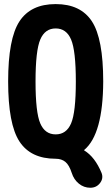

<svg xmlns="http://www.w3.org/2000/svg" viewBox="-20 -760 540 931"><path d="M175.3 -161.6Q198.2 -108.4 250 -108.4Q301.8 -108.4 324.7 -161.6Q347.7 -214.8 347.7 -364.7Q347.7 -514.6 324.7 -568.4Q301.8 -622.1 250 -622.1Q198.2 -622.1 175.3 -568.4Q152.3 -514.6 152.3 -364.7Q152.3 -214.8 175.3 -161.6ZM388.7 -33.2Q387.7 -32.2 387.7 -31.2Q387.7 -30.3 388.7 -30.3Q440.4 1 472.7 79.1Q482.4 105.5 464.8 127.9Q447.3 150.4 418 150.4Q386.7 150.4 362.3 130.4Q337.9 110.4 328.1 79.1Q315.4 40 296.9 24.9Q278.3 9.8 250 9.8Q128.9 9.8 74.2 -74.2Q19.5 -158.2 19.5 -365.2Q19.5 -572.3 74.2 -656.2Q128.9 -740.2 250 -740.2Q371.1 -740.2 425.8 -656.2Q480.5 -572.3 480.5 -365.2Q479.5 -109.4 388.7 -33.2Z"/></svg>

Font: Rounded-X Mgen+ 2m bold
Style: Bold
Weight: 700
Designer: [Source Han Sans]
Ryoko NISHIZUKA  (kana & ideographs); Paul D. Hunt (Latin, Greek & Cyrillic); Wenlong ZHANG  (bopomofo
Version: Version 1.059.20150602